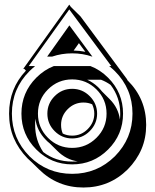

<svg xmlns="http://www.w3.org/2000/svg" viewBox="-20 -754 672 835"><path d="M323.2 -566.4Q317.9 -558.6 312 -550.5Q306.2 -542.5 300.3 -534.2Q325.7 -533.7 351.1 -528.8Q344.2 -538.1 337.2 -547.4Q330.1 -556.6 323.2 -566.4ZM359.4 -407.2Q385.3 -395.5 407.7 -374Q412.1 -369.6 416 -365.2Q419.9 -360.8 423.8 -356L457 -322.8Q495.1 -284.7 501.5 -233.9Q502.9 -246.1 502.9 -259.8Q502.9 -329.6 461.4 -384.3Q451.7 -391.6 441.2 -397.2Q430.7 -402.8 419.4 -407.2ZM293.9 -51.3Q300.3 -51.3 306.2 -51.5Q312 -51.8 317.9 -52.2Q267.6 -59.6 229.5 -97.7L195.3 -131.3Q187 -137.7 179.7 -145.5Q140.1 -185.5 133.8 -237.8Q132.8 -231 132.8 -224.4Q132.8 -217.8 132.8 -210.9Q132.8 -144.5 168 -92.8Q221.7 -51.3 293.9 -51.3ZM293.9 -164.1Q333 -164.1 361.3 -192.4Q390.1 -221.2 390.1 -259.8Q390.1 -271 387.7 -280.8Q385.3 -290.5 380.9 -300.3Q363.8 -308.1 342.8 -308.1Q303.2 -308.1 274.4 -279.3Q245.6 -250.5 245.6 -210.9Q245.6 -189.9 252.9 -173.3Q271 -164.1 293.9 -164.1ZM19.5 -259.8Q19.5 -369.1 92.8 -446.8L85.4 -454.6H81.1L281.2 -733.9L288.1 -724.1L330.1 -682.6L534.2 -407.2H532.2L535.6 -403.8Q615.7 -323.7 615.7 -210.9Q615.7 -153.8 595.5 -106Q575.2 -58.1 535.6 -17.6Q455.6 61.5 342.8 61.5Q230 61.5 149.4 -17.6L120.1 -46.4Q109.9 -55.2 99.6 -65.4Q60.1 -106 39.8 -154.1Q19.5 -202.1 19.5 -259.8ZM293.9 -522Q248 -522 206.5 -507.8H185.1L281.7 -643.6L381.8 -507.8H380.9Q339.8 -522 293.9 -522ZM293.9 -151.9Q249.5 -151.9 217.8 -183.6Q186 -215.3 186 -259.8Q186 -304.2 217.8 -335.9Q249.5 -367.7 293.9 -367.7Q338.4 -367.7 370.1 -335.9Q402.3 -303.7 402.3 -259.8Q402.3 -215.8 370.1 -183.6Q338.4 -151.9 293.9 -151.9ZM293.9 -110.8Q355.5 -110.8 399.4 -154.5Q443.4 -198.2 443.4 -259.8Q443.4 -321.8 399.4 -365.2Q355.5 -408.7 293.9 -408.7Q232.4 -408.7 188.7 -365.2Q145 -321.8 145 -259.8Q145 -198.2 188.7 -154.5Q232.4 -110.8 293.9 -110.8ZM293.9 -39.1Q202.6 -39.1 137.9 -103.8Q73.2 -168.5 73.2 -259.8Q73.2 -351.1 137.7 -416Q172.4 -450.7 214.4 -466.8H373Q415.5 -450.7 450.2 -416Q515.1 -351.1 515.1 -259.8Q515.1 -168.5 450.2 -103.8Q385.3 -39.1 293.9 -39.1ZM132.8 -466.8Q126.5 -461.4 120.4 -456.1Q114.3 -450.7 108.4 -444.8Q31.7 -368.2 31.7 -259.8Q31.7 -151.9 108.4 -74.2Q185.1 2 293.9 2Q402.3 2 479.5 -74.2Q556.2 -151.9 556.2 -259.8Q556.2 -368.2 479.5 -444.8Q473.1 -450.7 467.3 -456.1Q461.4 -461.4 454.6 -466.8H463.9L281.2 -712.9L105 -466.8Z"/></svg>

Font: Gondrin
Style: Regular
Weight: 400
Designer: Peter Wiegel, original typeface by Carl Albert Fahrenwaldt 1901
Foundry: Peter Wiegel
Version: Version 1.000 2010 initial release